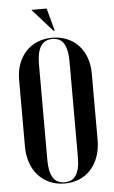

<svg xmlns="http://www.w3.org/2000/svg" viewBox="-58 -892 560 941"><g transform="rotate(-5 221.5 -422.0)"><path d="M43.2 -190Q43.2 -145 56 -108.4Q68.8 -71.8 92.2 -45.9Q115.8 -20 148.8 -5.5Q181.8 9 222.2 9Q262 9 295.1 -5.1Q328.2 -19.2 351.6 -45.6Q375 -72 387.9 -108.5Q400.8 -145 400.8 -190V-516.5Q400.8 -559.2 387.9 -594.8Q375 -630.2 351.5 -655.4Q328 -680.5 295.2 -694.2Q262.5 -708 223 -708Q182.2 -708 149.2 -694.2Q116.2 -680.5 92.6 -655Q69 -629.5 56.1 -594.4Q43.2 -559.2 43.2 -516.5ZM146.8 -585.8Q146.8 -614.8 151.6 -636.8Q156.5 -658.8 165.9 -673.2Q175.2 -687.8 189.6 -694.9Q204 -702 223 -702Q241 -702 255.4 -695.2Q269.8 -688.5 278.6 -674Q287.5 -659.5 292.4 -637.5Q297.2 -615.5 297.2 -585.8V-113.2Q297.2 -83.2 292.4 -61.6Q287.5 -40 278.2 -25.5Q269 -11 255 -4Q241 3 222.5 3Q203.5 3 189.1 -4Q174.8 -11 165.5 -25.4Q156.2 -39.8 151.5 -61.9Q146.8 -84 146.8 -113.2ZM232.2 -741.5 132.8 -853H208.2L238.2 -741.5Z"/></g></svg>

Font: Moniqa Black
Style: Regular
Weight: 900
Designer: Rajesh Rajput
Foundry: Rajesh Rajput
Version: Version 1.000